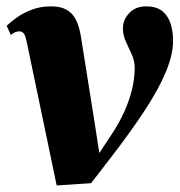

<svg xmlns="http://www.w3.org/2000/svg" viewBox="-26 -558 550 588"><path d="M55 -433.5Q51.5 -449.5 46.5 -455.8Q41.5 -462 33 -462Q26 -462 20 -459.2Q14 -456.5 7 -451L-5.5 -479Q6 -490.5 25.2 -504.2Q44.5 -518 71 -528.2Q97.5 -538.5 130.5 -538.5Q160 -538.5 178.2 -528Q196.5 -517.5 206.5 -497.5Q216.5 -477.5 221.5 -448L263 -187.5L282.5 -61.5L245 -39L317.5 -149Q340 -183 355.2 -217.2Q370.5 -251.5 378.5 -285Q386.5 -318.5 386.5 -350Q386.5 -371.5 377.5 -391.2Q368.5 -411 359.5 -430.5Q350.5 -450 350.5 -470.5Q350.5 -498 370 -518.2Q389.5 -538.5 421 -538.5Q454.5 -538.5 472.5 -522.8Q490.5 -507 497.2 -483.2Q504 -459.5 504 -434.5Q504.5 -393.5 483.5 -341.5Q462.5 -289.5 420 -224Q377.5 -158.5 313.5 -75.5L253 3L147.5 10L113.5 -153.5Z"/></svg>

Font: Merriweather 96pt Black
Style: Italic
Weight: 900
Italic angle: -7.8°
Version: Version 2.101